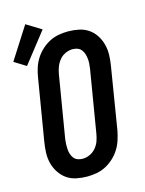

<svg xmlns="http://www.w3.org/2000/svg" viewBox="-148 -911 748 993"><g transform="rotate(-15 226.0 -414.0)"><path d="M193 8Q164 8 135.5 2Q107 -4 85 -19.5Q63 -35 47.5 -58.5Q32 -82 25 -109Q18 -136 19 -165.5Q20 -195 25 -224L80 -555Q84 -580 92 -604.5Q100 -629 114 -651Q128 -673 148 -691.5Q168 -710 191.5 -722Q215 -734 240.5 -738.5Q266 -743 291 -743Q320 -743 348.5 -737Q377 -731 399.5 -715.5Q422 -700 437 -676.5Q452 -653 459 -626Q466 -599 465 -569.5Q464 -540 459 -511L405 -180Q400 -155 392 -130.5Q384 -106 370 -84Q356 -62 336 -43.5Q316 -25 292.5 -13Q269 -1 243.5 3.5Q218 8 193 8ZM195 -87Q214 -87 233.5 -96Q253 -105 266.5 -121.5Q280 -138 286.5 -157Q293 -176 296 -195L351 -526Q353 -540 354 -553.5Q355 -567 353.5 -580.5Q352 -594 348 -606.5Q344 -619 336 -629Q328 -639 315.5 -643.5Q303 -648 289 -648Q270 -648 250.5 -639Q231 -630 218 -613.5Q205 -597 198 -578Q191 -559 188 -540L133 -209Q131 -195 130.5 -181.5Q130 -168 131 -154.5Q132 -141 136 -128.5Q140 -116 148 -106Q156 -96 168.5 -91.5Q181 -87 195 -87ZM40 -625 -23 -664 87 -836 167 -787Z"/></g></svg>

Font: Iosevka QP
Style: Bold Italic
Weight: 700
Italic angle: -9°
Designer: Belleve Invis
Foundry: Belleve Invis
Version: Version 20.0.0; ttfautohint (v1.8.4)